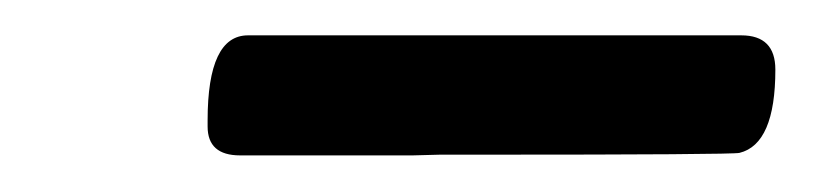

<svg xmlns="http://www.w3.org/2000/svg" viewBox="-20 -655 459 107"><path d="M118.2 -635.3H393.1Q412.1 -635.3 412.1 -616.2Q412.1 -574.7 392.1 -569.8Q388.2 -568.8 248 -568.8H225.1L210 -568.4H113.8Q95.7 -568.4 95.7 -584.5V-587.9Q95.7 -635.3 118.2 -635.3Z"/></svg>

Font: Averia Serif Libre
Style: Bold Italic
Weight: 700
Italic angle: -6.90001°
Version: Version 1.002